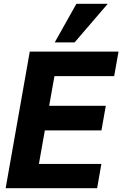

<svg xmlns="http://www.w3.org/2000/svg" viewBox="-20 -999 649 1019"><path d="M138 -725H609L586 -595H269L241 -437.5H541.5L518.5 -307H218L186.5 -129H518L495.5 0H10ZM270.5 -774 385.5 -979H552L376 -774Z"/></svg>

Font: JuliaMono ExtraBoldItalic
Style: Regular
Weight: 800
Italic angle: -9°
Monospace: yes
Designer: cormullion
Foundry: corm
Version: Version 0.049; ttfautohint (v1.8.4)